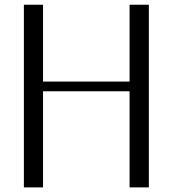

<svg xmlns="http://www.w3.org/2000/svg" viewBox="-20 -812 748 832"><path d="M83.5 -791.5H166.5V-458.5H541.5V-791.5H625V0H541.5V-416.5H166.5V0H83.5Z"/></svg>

Font: Resagnicto
Style: Regular
Weight: 500
Version: Version 0.9991